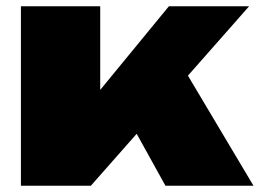

<svg xmlns="http://www.w3.org/2000/svg" viewBox="-20 -595 832 615"><path d="M301 -575V-307L521 -575H778L271 0H47V-575ZM356 -278 552 -403 792 0H510Z"/></svg>

Font: Unbounded Black
Style: Regular
Weight: 900
Designer: Luke Prowse, Jean-Baptiste Morizot, Fátima Lázaro, Florian Runge
Foundry: NaN
Version: Version 1.701;gftools[0.9.28.dev5+ged2979d]